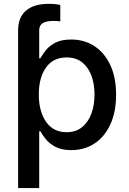

<svg xmlns="http://www.w3.org/2000/svg" viewBox="-20 -754 658 978"><path d="M72.3 204.1V-600.1Q72.3 -665.5 112.5 -700Q152.8 -734.4 228 -734.4Q265.1 -734.4 287.1 -728.5V-645Q270.5 -647.5 253.9 -647.5Q215.3 -647.5 197.5 -636Q179.7 -624.5 179.7 -600.1V-457H185.5Q194.8 -473.6 212.2 -496.3Q229.5 -519 260.7 -535.9Q292 -552.7 343.3 -552.7Q408.7 -552.7 460.2 -519.5Q511.7 -486.3 541.5 -423.3Q571.3 -360.4 571.3 -271.5Q571.3 -183.6 542 -120.1Q512.7 -56.6 461.2 -22.9Q409.7 10.7 343.3 10.7Q293.5 10.7 262.2 -6.1Q231 -22.9 213.1 -45.4Q195.3 -67.9 185.5 -85.4H179.7V204.1ZM319.3 -80.6Q366.2 -80.6 397.7 -106Q429.2 -131.3 445.3 -174.8Q461.4 -218.3 461.4 -272.5Q461.4 -326.2 445.6 -368.9Q429.7 -411.6 398.2 -436.5Q366.7 -461.4 319.3 -461.4Q250 -461.4 213.9 -409.4Q177.7 -357.4 177.7 -272.5Q177.7 -187 214.4 -133.8Q251 -80.6 319.3 -80.6Z"/></svg>

Font: Inter Medium
Style: Regular
Weight: 500
Designer: Rasmus Andersson
Foundry: rsms
Version: Version 4.001;git-9221beed3